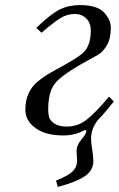

<svg xmlns="http://www.w3.org/2000/svg" viewBox="-20 -522 469 757"><path d="M80 -89Q80 -126 92.5 -153.5Q105 -181 129.5 -201Q154 -221 178.5 -235Q203 -249 239.5 -269Q276 -289 301 -308Q338 -336 338 -401Q338 -432 320 -449.5Q302 -467 275 -467Q244 -467 216.5 -449.5Q189 -432 144 -393L123 -412Q180 -467 215.5 -484.5Q251 -502 295 -502Q362 -502 389.5 -473.5Q417 -445 417 -412Q417 -370 401.5 -343.5Q386 -317 365.5 -305.5Q345 -294 302 -270Q259 -246 225 -220Q191 -194 180.5 -163.5Q170 -133 170 -91Q170 -73 173.5 -60Q177 -47 194.5 -35Q212 -23 244 -23Q287 -23 321.5 -50Q356 -77 410 -141L429 -122Q391 -74 366 -49Q339 -14 339 24Q339 40 343.5 67.5Q348 95 348 113Q348 151 312.5 174Q277 197 208 215L201 190Q249 171 266.5 153.5Q284 136 284 112Q284 107 283 93.5Q282 80 282 74Q282 50 301 28Q320 6 320 -4Q320 -12 312 -8Q275 12 229 12Q160 12 120 -17Q80 -46 80 -89Z"/></svg>

Font: Heuristica
Style: Italic
Weight: 400
Italic angle: -13°
Version: Version 1.0.2